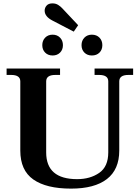

<svg xmlns="http://www.w3.org/2000/svg" viewBox="-20 -1105 826 1135"><path d="M291 -983Q244 -1007 244 -1042Q244 -1059 255.5 -1072Q267 -1085 290 -1085Q310 -1085 324.5 -1075.5Q339 -1066 348 -1056L442 -956L416 -918ZM230 -838Q230 -865 247 -882.5Q264 -900 291 -900Q318 -900 335 -882.5Q352 -865 352 -838Q352 -811 335 -794Q318 -777 291 -777Q264 -777 247 -794Q230 -811 230 -838ZM462 -838Q462 -865 479 -882.5Q496 -900 523 -900Q551 -900 568 -882.5Q585 -865 585 -838Q585 -811 568 -794Q551 -777 523 -777Q496 -777 479 -794Q462 -811 462 -838ZM100 -215V-624Q100 -662 46 -662H19V-700H335V-662H307Q253 -662 253 -624V-204Q253 -46 436 -46Q513 -46 566.5 -83Q620 -120 620 -204V-624Q620 -662 566 -662H539V-700H767V-662H739Q685 -662 685 -624V-215Q685 -103 612 -46.5Q539 10 400 10Q254 10 177 -44Q100 -98 100 -215Z"/></svg>

Font: Taviraj SemiBold
Style: Regular
Weight: 600
Designer: Katatrad Team
Foundry: CadsonDemak
Version: Version 1.001